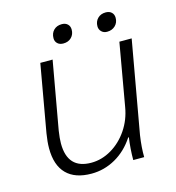

<svg xmlns="http://www.w3.org/2000/svg" viewBox="-99 -719 745 814"><g transform="rotate(-15 274.0 -312.5)"><path d="M57 -140Q57 -169 63 -205L115 -500H169L116 -202Q111 -169 111 -147Q111 -35 215 -35Q261 -35 303.5 -60Q346 -85 375.5 -128.5Q405 -172 414 -226L462 -500H516L444 -95Q436 -41 437 0H389Q389 -50 396 -98H393Q359 -46 309.5 -18Q260 10 204 10Q132 10 94.5 -28Q57 -66 57 -140ZM196 -586Q196 -608 209.5 -621.5Q223 -635 245 -635Q261 -635 270.5 -626Q280 -617 280 -602Q280 -581 266.5 -567.5Q253 -554 231 -554Q215 -554 205.5 -563Q196 -572 196 -586ZM389 -587Q389 -608 402.5 -621.5Q416 -635 438 -635Q454 -635 463.5 -626Q473 -617 473 -602Q473 -581 459 -567.5Q445 -554 423 -554Q408 -554 398.5 -563.5Q389 -573 389 -587Z"/></g></svg>

Font: Sarabun ExtraLight
Style: Italic
Weight: 275
Italic angle: -10°
Designer: Suppakit Chalermlarp | Katatrad Co.,Ltd.
Foundry: Cadson Demak Co.,Ltd.
Version: Version 1.000; ttfautohint (v1.6)